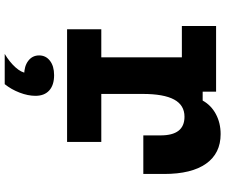

<svg xmlns="http://www.w3.org/2000/svg" viewBox="-89 -583 928 790"><g transform="rotate(90 375.0 -188.0)"><path d="M357.2 -613.1V-557.9H393.8Q412.8 -592.5 449.4 -612.2Q486 -631.8 531.7 -631.8Q611 -631.8 653.4 -572Q695.8 -512.3 695.8 -399V-313.7H537.1V-384.3Q537.1 -434 518 -458.5Q498.9 -483.1 460.2 -483.1Q412.7 -483.1 389.6 -440.5Q366.5 -397.9 366.5 -310.8V-140.8H564V0H100.3V-140.8H215.8V-472.3H86.9V-613.1ZM208 115Q208 87.4 230.1 70.4Q252.2 53.4 289.1 53.4Q326.1 53.4 348.2 70.4Q370.3 87.4 370.3 115Q370.3 142.6 348.2 159.6Q326.1 176.6 289.1 176.6Q252.2 176.6 230.1 159.6Q208 142.6 208 115ZM279.9 168.6 289.1 53.4Q330.1 53.4 352.2 73.4Q374.3 93.4 374.3 130Q374.3 161 361.1 195.3Q348 229.5 326.3 256.6H202Q235.7 236.2 257.2 212.2Q278.6 188.2 279.9 168.6Z"/></g></svg>

Font: Martian Mono VF sWd Rg
Style: Regular
Weight: 400
Width: 6
Monospace: yes
Designer: Roman Shamin
Foundry: Evil Martians
Version: Version 1.100